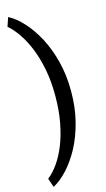

<svg xmlns="http://www.w3.org/2000/svg" viewBox="-152 -847 622 1122"><g transform="rotate(-15 159.5 -286.5)"><path d="M26.4 226.1H23.4L5.4 173.3Q38.6 147.5 68.4 105Q98.1 62.5 121.1 4.9Q144 -53.2 157.5 -125.7Q170.9 -198.2 170.9 -283.2V-289.6Q170.9 -373 157 -444.8Q143.1 -516.6 119.6 -574.7Q96.2 -632.8 66.7 -676Q37.1 -719.2 5.4 -746.1L23.4 -798.8H26.4Q68.8 -776.4 111.3 -730Q153.8 -683.6 189.5 -617.2Q224.6 -550.8 245.8 -467.8Q267.1 -384.8 267.1 -288.6V-284.2Q267.1 -187.5 245.8 -104.5Q224.6 -21.5 189.5 44.9Q153.8 110.8 111.3 157Q68.8 203.1 26.4 226.1Z"/></g></svg>

Font: Suwannaphum
Style: Regular
Weight: 400
Designer: Danh Hong
Version: Version 8.002; ttfautohint (v1.8.3)